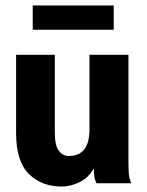

<svg xmlns="http://www.w3.org/2000/svg" viewBox="-20 -672 540 704"><path d="M206 12Q133 12 86 -34Q39 -80 39 -185V-471H181V-185Q181 -139 195.5 -119.5Q210 -100 232 -100Q308 -100 308 -197V-471H451V-76Q451 -52 452.5 -34.5Q454 -17 461 0H334Q327 -14 325.5 -27.5Q324 -41 324 -54Q304 -20 271.5 -4Q239 12 206 12ZM100 -563V-652H397V-563Z"/></svg>

Font: Inconsolata Black
Style: Regular
Weight: 900
Monospace: yes
Designer: Raph Levien, Cyreal, Brenton Simpson
Foundry: Raph Levien, Cyreal, Google
Version: Version 3.001; ttfautohint (v1.8.2.53-6de2)